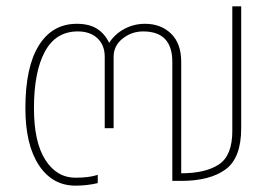

<svg xmlns="http://www.w3.org/2000/svg" viewBox="-20 -570 860 605"><path d="M310 -166V-391Q310 -428 287 -449.5Q264 -471 225 -471Q156 -471 121.5 -407.5Q87 -344 87 -229Q87 -122 123 -66Q159 -10 218 -10Q260 -10 288 -19V7Q254 15 218 15Q145 15 102.5 -49.5Q60 -114 60 -229Q60 -359 102.5 -427Q145 -495 222 -495Q261 -495 285.5 -479.5Q310 -464 324 -435Q342 -463 372 -479Q402 -495 437 -495Q487 -495 519 -464Q551 -433 551 -375V-24Q628 -24 670 -52Q712 -80 712 -157V-550H740V-166Q740 -72 690.5 -36Q641 0 551 0H523V-375Q523 -471 431 -471Q395 -471 366.5 -448.5Q338 -426 338 -391V-166Z"/></svg>

Font: Prompt Thin
Style: Regular
Weight: 100
Designer: Katatrad Team
Foundry: CadsonDemak
Version: Version 1.030